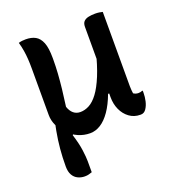

<svg xmlns="http://www.w3.org/2000/svg" viewBox="-135 -647 870 957"><g transform="rotate(-20 300.0 -168.5)"><path d="M117 -157H173L180 -24L165 -10Q181 41 186 78.5Q191 116 191 138Q191 160 191 170.5Q191 181 191 196Q182 199 173.5 201.5Q165 204 152 204Q133 204 116 196Q99 188 89 170.5Q79 153 79 125Q79 77 83 32.5Q87 -12 95.5 -58Q104 -104 117 -157ZM108 -539Q138 -539 159 -527.5Q180 -516 191.5 -487.5Q203 -459 203 -405V-400Q203 -361 200.5 -323.5Q198 -286 193.5 -245Q189 -204 182 -154Q190 -130 205 -117.5Q220 -105 241 -105Q265 -105 288.5 -117.5Q312 -130 334.5 -160Q357 -190 378.5 -242Q400 -294 419 -372V-143H401Q382 -92 358 -57.5Q334 -23 307 -6Q280 11 251 11Q218 11 188.5 -2Q159 -15 136 -38Q113 -61 100 -88.5Q87 -116 87 -145Q87 -206 87 -268Q87 -330 87 -391Q87 -419 85.5 -442Q84 -465 80.5 -487Q77 -509 70 -534Q80 -537 89 -538Q98 -539 108 -539ZM477 -541Q488 -541 498.5 -539.5Q509 -538 516 -536Q516 -438 516 -339Q516 -240 516 -142Q516 -130 517 -120.5Q518 -111 519 -103Q531 -95 545 -95Q551 -95 556 -96Q561 -97 565 -99H569Q569 -96 569 -93Q569 -90 569 -87Q569 -66 564 -44Q559 -22 548 -6Q537 10 520 10H517Q484 10 459 -8.5Q434 -27 420.5 -57Q407 -87 407 -123Q407 -216 407 -309.5Q407 -403 407 -496Q407 -515 416 -524.5Q425 -534 441 -537.5Q457 -541 477 -541Z"/></g></svg>

Font: Recursive Casual Medium
Style: Regular
Weight: 500
Version: Version 1.047